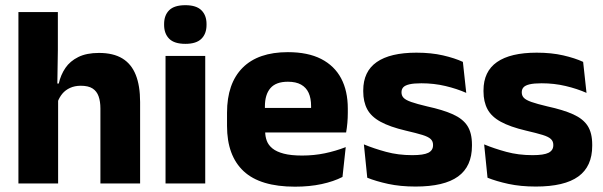

<svg xmlns="http://www.w3.org/2000/svg" viewBox="-20 -707 2325 740"><path d="M520 0H367V-289Q367 -316 360 -335.8Q353 -355.5 336.8 -366Q320.5 -376.5 291.5 -376.5Q268 -376.5 250 -368.2Q232 -360 220.2 -345.8Q208.5 -331.5 202 -313.5L171 -385H206.5Q214 -418.5 232 -445Q250 -471.5 281.8 -487.2Q313.5 -503 361.5 -503Q416.5 -503 451.5 -481.8Q486.5 -460.5 503.2 -418.5Q520 -376.5 520 -313.5ZM204 0H51V-660.5H203V-513.5L200.5 -351.5L204 -339.5Z M771 0H618V-491.5H771ZM694.5 -538Q651.5 -538 632 -557.8Q612.5 -577.5 612.5 -611V-614.5Q612.5 -648 632 -667.5Q651.5 -687 694.5 -687Q736.5 -687 756.2 -667.5Q776 -648 776 -614.5V-611Q776 -577 756.2 -557.5Q736.5 -538 694.5 -538Z M1117 12.5Q983 12.5 919 -47.2Q855 -107 855 -221.5V-272.5Q855 -385.5 915 -445.8Q975 -506 1089.5 -506Q1166.5 -506 1217.8 -479.8Q1269 -453.5 1294.8 -405Q1320.5 -356.5 1320.5 -288.5V-272Q1320.5 -253 1318.8 -233.2Q1317 -213.5 1314 -196.5H1176Q1178 -225.5 1178.5 -251.2Q1179 -277 1179 -298Q1179 -328.5 1169.5 -349.2Q1160 -370 1140.2 -381Q1120.5 -392 1089.5 -392Q1043.5 -392 1022.2 -367.2Q1001 -342.5 1001 -297V-252L1002 -235.5V-200.5Q1002 -181.5 1008.2 -164.5Q1014.5 -147.5 1030.2 -134.8Q1046 -122 1073.8 -114.8Q1101.5 -107.5 1144.5 -107.5Q1190 -107.5 1232 -116.2Q1274 -125 1312.5 -140L1300 -25Q1266 -7.5 1219.5 2.5Q1173 12.5 1117 12.5ZM1283 -196.5H936V-291H1283Z M1581.5 12Q1523 12 1476 1.8Q1429 -8.5 1395.5 -22L1382.5 -150.5Q1421 -134.5 1467.8 -121.8Q1514.5 -109 1569 -109Q1612.5 -109 1630.8 -118.2Q1649 -127.5 1649 -147V-149Q1649 -162.5 1639.8 -171.2Q1630.5 -180 1607.8 -187Q1585 -194 1544 -203.5Q1482.5 -218 1446.5 -237.8Q1410.5 -257.5 1395.2 -286.2Q1380 -315 1380 -354.5V-358.5Q1380 -431.5 1432 -467.8Q1484 -504 1585 -504Q1642 -504 1687.5 -493.5Q1733 -483 1764 -468.5L1777 -349Q1741 -365 1696.8 -375.5Q1652.5 -386 1604 -386Q1574.5 -386 1557.8 -382Q1541 -378 1534.2 -370.5Q1527.5 -363 1527.5 -352V-350.5Q1527.5 -338.5 1535.5 -330Q1543.5 -321.5 1564.8 -314Q1586 -306.5 1626 -297Q1688 -283.5 1726 -266.2Q1764 -249 1781.5 -221.8Q1799 -194.5 1799 -149.5V-145Q1799 -65.5 1745.5 -26.8Q1692 12 1581.5 12Z M2045 12Q1986.5 12 1939.5 1.8Q1892.5 -8.5 1859 -22L1846 -150.5Q1884.5 -134.5 1931.2 -121.8Q1978 -109 2032.5 -109Q2076 -109 2094.2 -118.2Q2112.5 -127.5 2112.5 -147V-149Q2112.5 -162.5 2103.2 -171.2Q2094 -180 2071.2 -187Q2048.5 -194 2007.5 -203.5Q1946 -218 1910 -237.8Q1874 -257.5 1858.8 -286.2Q1843.5 -315 1843.5 -354.5V-358.5Q1843.5 -431.5 1895.5 -467.8Q1947.5 -504 2048.5 -504Q2105.5 -504 2151 -493.5Q2196.5 -483 2227.5 -468.5L2240.5 -349Q2204.5 -365 2160.2 -375.5Q2116 -386 2067.5 -386Q2038 -386 2021.2 -382Q2004.5 -378 1997.8 -370.5Q1991 -363 1991 -352V-350.5Q1991 -338.5 1999 -330Q2007 -321.5 2028.2 -314Q2049.5 -306.5 2089.5 -297Q2151.5 -283.5 2189.5 -266.2Q2227.5 -249 2245 -221.8Q2262.5 -194.5 2262.5 -149.5V-145Q2262.5 -65.5 2209 -26.8Q2155.5 12 2045 12Z"/></svg>

Font: Anek Malayalam Medium
Style: Bold
Weight: 700
Version: Version 1.003